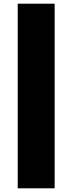

<svg xmlns="http://www.w3.org/2000/svg" viewBox="-20 -810 392 1040"><path d="M276 -790V210H76V-790Z"/></svg>

Font: Georama ExtraExtended ExtraBold
Style: Regular
Weight: 800
Width: 8
Designer: Jean-Baptiste Levee
Foundry: Production Type
Version: Version 1.000